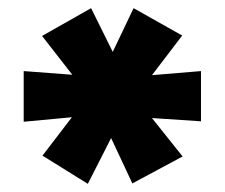

<svg xmlns="http://www.w3.org/2000/svg" viewBox="-20 -776 550 470"><path d="M84 -395 156 -489 38 -478V-602L157 -593L83 -688L203 -756L256 -649L307 -756L426 -689L352 -592L472 -602V-479L352 -487L427 -393L304 -327L252 -438L195 -326Z"/></svg>

Font: K2D
Style: Bold
Weight: 700
Designer: Katatrad Aksorn Co.,Ltd.
Foundry: Cadson Demak Co.,Ltd.
Version: Version 1.000; ttfautohint (v1.6)